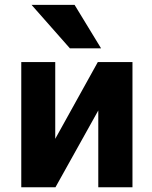

<svg xmlns="http://www.w3.org/2000/svg" viewBox="-20 -784 639 806"><path d="M112.3 -763.7H293L404.3 -581.1H273.4ZM392.6 -320.3 212.9 2H69.3V-523.4H211.9V-201.2L390.6 -523.4H536.1V2H392.6Z"/></svg>

Font: Nasu
Style: Bold
Weight: 700
Designer: Ryoko NISHIZUKA (kana &amp; ideographs); Paul D. Hunt (Latin, Greek &amp; Cyrillic); Wenlong ZHANG (bopomofo); Sandoll C
Version: Version 2014.1215